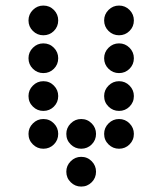

<svg xmlns="http://www.w3.org/2000/svg" viewBox="-20 -689 587 694"><path d="M190.4 -615.2Q190.4 -592.8 174.8 -577.1Q159.2 -561.5 136.7 -561.5Q114.7 -561.5 98.9 -577.1Q83 -592.8 83 -615.2Q83 -637.2 98.9 -653.1Q114.7 -668.9 136.7 -668.9Q159.2 -668.9 174.8 -653.1Q190.4 -637.2 190.4 -615.2ZM463.9 -615.2Q463.9 -592.8 448.2 -577.1Q432.6 -561.5 410.2 -561.5Q388.2 -561.5 372.3 -577.1Q356.4 -592.8 356.4 -615.2Q356.4 -637.2 372.3 -653.1Q388.2 -668.9 410.2 -668.9Q432.6 -668.9 448.2 -653.1Q463.9 -637.2 463.9 -615.2ZM190.4 -478.5Q190.4 -456.1 174.8 -440.4Q159.2 -424.8 136.7 -424.8Q114.7 -424.8 98.9 -440.4Q83 -456.1 83 -478.5Q83 -500.5 98.9 -516.4Q114.7 -532.2 136.7 -532.2Q159.2 -532.2 174.8 -516.4Q190.4 -500.5 190.4 -478.5ZM463.9 -478.5Q463.9 -456.1 448.2 -440.4Q432.6 -424.8 410.2 -424.8Q388.2 -424.8 372.3 -440.4Q356.4 -456.1 356.4 -478.5Q356.4 -500.5 372.3 -516.4Q388.2 -532.2 410.2 -532.2Q432.6 -532.2 448.2 -516.4Q463.9 -500.5 463.9 -478.5ZM190.4 -341.8Q190.4 -319.3 174.8 -303.7Q159.2 -288.1 136.7 -288.1Q114.7 -288.1 98.9 -303.7Q83 -319.3 83 -341.8Q83 -363.8 98.9 -379.6Q114.7 -395.5 136.7 -395.5Q159.2 -395.5 174.8 -379.6Q190.4 -363.8 190.4 -341.8ZM463.9 -341.8Q463.9 -319.3 448.2 -303.7Q432.6 -288.1 410.2 -288.1Q388.2 -288.1 372.3 -303.7Q356.4 -319.3 356.4 -341.8Q356.4 -363.8 372.3 -379.6Q388.2 -395.5 410.2 -395.5Q432.6 -395.5 448.2 -379.6Q463.9 -363.8 463.9 -341.8ZM190.4 -205.1Q190.4 -182.6 174.8 -167Q159.2 -151.4 136.7 -151.4Q114.7 -151.4 98.9 -167Q83 -182.6 83 -205.1Q83 -227.1 98.9 -242.9Q114.7 -258.8 136.7 -258.8Q159.2 -258.8 174.8 -242.9Q190.4 -227.1 190.4 -205.1ZM327.1 -205.1Q327.1 -182.6 311.5 -167Q295.9 -151.4 273.4 -151.4Q251.5 -151.4 235.6 -167Q219.7 -182.6 219.7 -205.1Q219.7 -227.1 235.6 -242.9Q251.5 -258.8 273.4 -258.8Q295.9 -258.8 311.5 -242.9Q327.1 -227.1 327.1 -205.1ZM463.9 -205.1Q463.9 -182.6 448.2 -167Q432.6 -151.4 410.2 -151.4Q388.2 -151.4 372.3 -167Q356.4 -182.6 356.4 -205.1Q356.4 -227.1 372.3 -242.9Q388.2 -258.8 410.2 -258.8Q432.6 -258.8 448.2 -242.9Q463.9 -227.1 463.9 -205.1ZM327.1 -68.4Q327.1 -45.9 311.5 -30.3Q295.9 -14.6 273.4 -14.6Q251.5 -14.6 235.6 -30.3Q219.7 -45.9 219.7 -68.4Q219.7 -90.3 235.6 -106.2Q251.5 -122.1 273.4 -122.1Q295.9 -122.1 311.5 -106.2Q327.1 -90.3 327.1 -68.4Z"/></svg>

Font: DatDot
Style: Regular
Weight: 400
Designer: GGBot
Version: 1.00